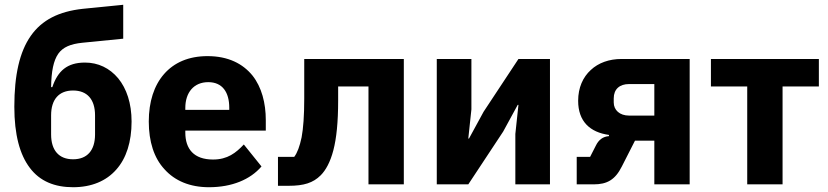

<svg xmlns="http://www.w3.org/2000/svg" viewBox="-20 -772 3469 804"><path d="M286 12C209 12 147 -13 105 -69C63 -124 40 -208 40 -325C40 -458 62 -555 109 -622C156 -689 227 -724 326 -735L496 -752V-610L325 -593C276 -588 244 -575 224 -547C204 -518 195 -474 194 -407H199C222 -475 261 -510 336 -510C391 -510 439 -487 475 -444C510 -401 531 -340 531 -263C531 -178 509 -109 467 -62C425 -14 363 12 286 12ZM286 -105C345 -105 378 -142 378 -209V-289C378 -356 345 -393 286 -393C227 -393 194 -356 194 -289V-209C194 -142 227 -105 286 -105Z M855 12C775 12 712 -15 669 -63C625 -110 603 -179 603 -263C603 -346 625 -414 667 -462C709 -510 770 -537 849 -537C936 -537 997 -505 1037 -456C1076 -407 1093 -340 1093 -269V-225H756V-217C756 -148 792 -104 872 -104C933 -104 968 -132 1001 -167L1075 -75C1028 -20 951 12 855 12ZM852 -428C792 -428 756 -385 756 -320V-312H940V-321C940 -385 912 -428 852 -428Z M1144 -115H1212C1225 -132 1235 -159 1243 -197C1250 -235 1254 -287 1254 -359V-525H1671V0H1523V-410H1396V-351C1396 -260 1389 -193 1376 -143C1363 -93 1344 -59 1323 -38C1291 -6 1252 6 1189 6H1144Z M1809 -525H1954V-314L1941 -192H1944L2005 -304L2151 -525H2283V0H2138V-211L2151 -333H2148L2087 -221L1941 0H1809Z M2395 -115H2451L2475 -162C2487 -187 2505 -200 2530 -202V-207C2451 -218 2401 -263 2401 -350C2401 -405 2421 -449 2454 -479C2486 -509 2531 -525 2582 -525H2868V0H2720V-183H2639L2584 -75C2556 -19 2522 0 2466 0H2395ZM2720 -288V-420H2614C2575 -420 2550 -399 2550 -360V-343C2550 -311 2575 -288 2614 -288Z M3109 -410H2957V-525H3409V-410H3257V0H3109Z"/></svg>

Font: Plexus Sans Bold
Style: Regular
Weight: 700
Version: Version 2.001;PS 002.001;hotconv 1.0.70;makeotf.lib2.5.58329